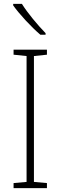

<svg xmlns="http://www.w3.org/2000/svg" viewBox="-20 -970 312 990"><path d="M93 -950H48V-942C80 -897 141 -831 188 -791H215V-799C175 -840 122 -903 93 -950ZM222 0V-26L155 -32V-681L222 -688V-714H50V-688L117 -681V-32L50 -26V0Z"/></svg>

Font: Noto Sans Myanmar UI SemiCondensed ExtraLight
Style: Regular
Weight: 200
Width: 4
Designer: Monotype Design Team
Foundry: Monotype Imaging Inc.
Version: Version 2.103